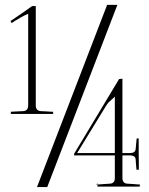

<svg xmlns="http://www.w3.org/2000/svg" viewBox="-20 -758 604 778"><path d="M375 -10.3V-15.6L370.1 -10.3H373ZM280.8 -135.7Q326.7 -211.9 371.6 -286.6Q416.5 -361.3 462.4 -437.5Q466.8 -438.5 469.5 -438.5Q472.2 -438.5 476.1 -439V-137.7H506.3Q528.3 -137.7 529.8 -154.8Q530.8 -163.6 531.7 -175Q532.7 -186.5 533.7 -196.8H542V-132.8Q542.5 -121.1 542.5 -103.3Q542.5 -85.4 542.5 -70.3H532.7Q532.7 -72.3 532.7 -74.7Q532.7 -77.1 532.2 -79.6Q531.2 -87.9 530.8 -96.2Q530.3 -104.5 529.8 -110.8Q529.3 -127.4 508.3 -128.4H476.1V-36.6Q476.1 -14.6 497.1 -13.7Q506.8 -13.2 516.8 -12.5Q526.9 -11.7 538.1 -10.7H546.4V-2H375V-10.3Q386.7 -11.2 400.6 -12.2Q414.6 -13.2 424.3 -13.7Q445.3 -14.2 445.3 -36.6V-128.4H279.8ZM292.5 -137.7H445.3V-366.7Q441.4 -362.8 437.5 -358.9Q433.6 -355 431.2 -353.5Q425.8 -349.1 419.7 -342.8Q413.6 -336.4 409.7 -328.6V-329.1ZM414.1 -738.3H455.6Q384.3 -551.8 313.5 -369.1Q242.7 -186.5 171.4 0H129.9ZM125 -733.4V-331.1Q125 -308.6 146 -307.6Q156.7 -307.1 167.7 -306.6Q178.7 -306.2 190.4 -305.2H195.3V-296.4H23.9V-305.2H24.4Q36.1 -306.2 49.6 -306.6Q63 -307.1 72.8 -307.6Q94.2 -308.1 94.2 -331.1V-702.1Q77.1 -694.8 65.7 -688.2Q54.2 -681.6 43 -674.8Q42 -673.8 40.8 -673.6Q39.6 -673.3 38.6 -672.4Q37.1 -670.9 33.7 -668.7Q30.3 -666.5 27.3 -664.6Q25.4 -667 24.7 -668.7Q23.9 -670.4 22.9 -672.9Q45.9 -688.5 66.9 -702.9Q87.9 -717.3 110.4 -733.4Z"/></svg>

Font: Tartlers End
Style: Regular
Weight: 200
Designer: Peter Wiegel
Foundry: Peter Wiegel
Version: Version 1.000 2013 initial release